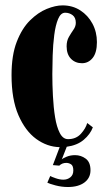

<svg xmlns="http://www.w3.org/2000/svg" viewBox="-20 -550 406 732"><path d="M239 163Q215 163 191.5 156.8Q168 150.5 160.5 146.5L171.5 121Q176.5 124 192.2 129.5Q208 135 221.5 135Q237 135 248.2 126Q259.5 117 259.5 100Q259.5 82 251 76.5Q242.5 71 232.5 71Q217 71 206 81.5L181.5 79.5L207.5 11Q160 10 118.2 -20.2Q76.5 -50.5 50.2 -111Q24 -171.5 24 -263.5Q24 -339.5 43.8 -390.5Q63.5 -441.5 94.2 -472Q125 -502.5 158.2 -516Q191.5 -529.5 218.5 -529.5Q256.5 -529.5 286 -510.5Q315.5 -491.5 332.5 -459.8Q349.5 -428 349.5 -389.5Q349.5 -349 333.2 -329Q317 -309 292.5 -309Q267 -309 250.5 -326Q234 -343 234 -373.5Q234 -394.5 242.8 -409.5Q251.5 -424.5 260.2 -437Q269 -449.5 269 -463Q269 -483 256.8 -492.2Q244.5 -501.5 228.5 -501.5Q211.5 -501.5 201.5 -477.5Q191.5 -453.5 186.8 -416.2Q182 -379 180.8 -339Q179.5 -299 179.5 -267.5Q179.5 -227 181.8 -183.8Q184 -140.5 190 -103.2Q196 -66 208 -42.8Q220 -19.5 239.5 -19.5Q270 -19.5 288.5 -40Q307 -60.5 312.5 -81L334 -64.5Q324 -38 299.2 -17Q274.5 4 234.5 9.5L215.5 58Q219.5 53.5 234 47.5Q248.5 41.5 266 41.5Q289 41.5 307 55Q325 68.5 325 99Q325 128.5 301.8 145.8Q278.5 163 239 163Z"/></svg>

Font: Imbue 50pt Black
Style: Regular
Weight: 900
Designer: Tyler Finck
Foundry: Etcetera Type Company
Version: Version 1.102; ttfautohint (v1.8.3)